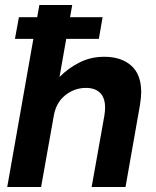

<svg xmlns="http://www.w3.org/2000/svg" viewBox="-20 -751 626 771"><path d="M547 -381Q547 -452 507 -487.5Q467 -523 398 -523Q345 -523 300 -500.5Q255 -478 219 -442L270 -731H138L9 0H145L196 -286Q205 -339 242 -368.5Q279 -398 325 -398Q362 -398 382 -378Q402 -358 402 -319Q402 -304 399 -286L348 0H484L542 -329Q547 -361 547 -381ZM392 -682H56L40 -595H377Z"/></svg>

Font: Geom SemiBold
Style: Bold Italic
Weight: 600
Italic angle: -10°
Version: Version 1.102